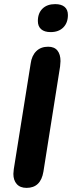

<svg xmlns="http://www.w3.org/2000/svg" viewBox="-20 -905 350 933"><path d="M45 -60Q45 -67 47 -83L129 -596Q134 -634 156 -656Q178 -678 214 -678Q244 -678 259 -659.5Q274 -641 274 -608Q274 -600 272 -582L191 -71Q178 8 109 8Q78 8 61.5 -10.5Q45 -29 45 -60ZM164 -803Q164 -841 186.5 -863Q209 -885 248 -885Q278 -885 294 -871.5Q310 -858 310 -832Q310 -794 287.5 -771.5Q265 -749 226 -749Q196 -749 180 -763Q164 -777 164 -803Z"/></svg>

Font: SN Pro Bold
Style: Bold Italic
Weight: 700
Italic angle: -9°
Designer: Tobias Whetton
Foundry: Supernotes
Version: Version 1.003